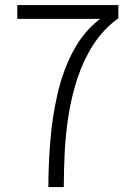

<svg xmlns="http://www.w3.org/2000/svg" viewBox="-20 -758 534 778"><path d="M459.5 -684Q399 -640 359 -578.2Q319 -516.5 294.8 -443.5Q270.5 -370.5 258.2 -293.5Q246 -216.5 242.2 -141.2Q238.5 -66 238.5 0H176Q176 -88.5 183.8 -185.8Q191.5 -283 213 -377Q234.5 -471 276.2 -550.2Q318 -629.5 385.5 -681.5H50V-737.5H459.5Z"/></svg>

Font: Epilogue Light
Style: Regular
Weight: 300
Designer: Tyler Finck
Foundry: Etcetera Type Co
Version: Version 2.111; ttfautohint (v1.8.3)